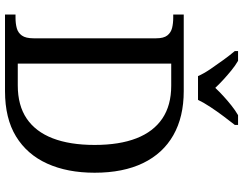

<svg xmlns="http://www.w3.org/2000/svg" viewBox="-122 -849 971 767"><g transform="rotate(90 363.5 -465.5)"><path d="M38 0V-42H51Q74 -42 92.5 -47Q111 -52 122 -67.5Q133 -83 133 -114V-604Q133 -634 121.5 -648.5Q110 -663 91.5 -667.5Q73 -672 51 -672H38V-714H344Q447 -714 520 -672.5Q593 -631 631.5 -551.5Q670 -472 670 -358Q670 -249 633.5 -168.5Q597 -88 525 -44Q453 0 344 0ZM321 -51Q401 -51 453.5 -86.5Q506 -122 532.5 -190.5Q559 -259 559 -358Q559 -457 532.5 -525Q506 -593 453.5 -628.5Q401 -664 322 -664H234V-51ZM284 -771Q274 -794 256 -820.5Q238 -847 219 -873Q200 -899 184 -918V-931H223Q242 -920 261 -904.5Q280 -889 298 -872.5Q316 -856 331 -840Q346 -856 364 -872.5Q382 -889 401.5 -904.5Q421 -920 440 -931H479V-918Q464 -899 444.5 -873Q425 -847 407.5 -820.5Q390 -794 379 -771Z"/></g></svg>

Font: Noto Serif Bengali
Style: Regular
Weight: 400
Designer: Juan Bruce, Universal Thirst, Indian Type Foundry and the Monotype Design Team.
Foundry: Monotype Imaging Inc.
Version: Version 2.003